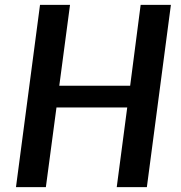

<svg xmlns="http://www.w3.org/2000/svg" viewBox="-20 -767 743 787"><path d="M45.5 0 144 -747H267L223 -415.5H513.5L556.5 -747H680.5L582 0H458.5L501.5 -326.5H211.5L168 0Z"/></svg>

Font: Merriweather Sans Medium
Style: Italic
Weight: 500
Italic angle: -7.5°
Designer: Eben Sorkin
Foundry: Eben Sorkin
Version: Version 2.001